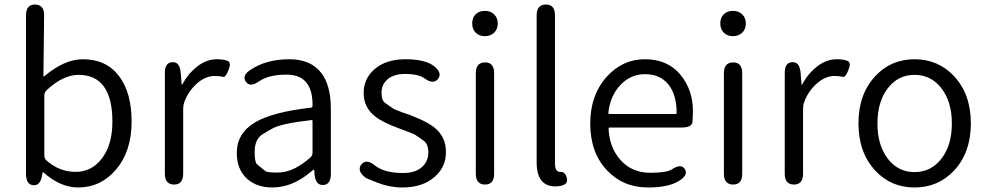

<svg xmlns="http://www.w3.org/2000/svg" viewBox="-20 -816 4365 849"><path d="M326 13Q247 13 173 -53Q169 -56 168 -51L166 -40Q158 6 127 3Q95 0 95 -47V-748Q95 -796 135 -796Q176 -795 175 -747L172 -481Q172 -476 176 -479Q265 -554 346 -554Q450 -554 506 -480Q562 -406 562 -279Q562 -145 491 -64Q424 13 326 13ZM477 -278Q477 -485 327 -485Q259 -485 186 -417Q176 -407 176 -393V-129Q176 -115 186 -106Q243 -56 314.5 -56Q386 -56 431.5 -116.5Q477 -177 477 -278Z M750 0Q709 0 709 -48V-493Q709 -540 742 -541Q775 -543 779 -495L783 -447Q783 -441 784.5 -441Q786 -441 791 -451Q814 -493 854 -523.5Q894 -554 939 -554Q972 -554 988 -546Q1004 -538 990 -505Q977 -472 965 -476Q953 -480 929 -480Q891 -480 856 -451Q816 -418 797 -370Q790 -352 790 -333V-48Q790 0 750 0Z M1184 13Q1115 13 1072 -26Q1027 -68 1027 -139Q1027 -227 1108 -275Q1186 -321 1356 -340Q1362 -341 1362 -348Q1364 -486 1247 -486Q1168 -486 1125 -456Q1085 -428 1067 -455Q1048 -482 1089 -508Q1158 -554 1260 -554Q1354 -554 1401 -493Q1443 -438 1443 -335V-47Q1443 0 1410 2Q1376 4 1371 -43L1370 -60Q1369 -66 1367.5 -66Q1366 -66 1354 -56Q1273 13 1184 13ZM1206 -53Q1246 -53 1284 -72Q1319 -90 1352 -119Q1362 -128 1362 -142V-281Q1362 -286 1357 -285Q1223 -270 1183 -247Q1162 -235 1142 -223Q1106 -201 1106 -144Q1106 -98 1117 -89Q1135 -74 1154 -59Q1162 -53 1206 -53Z M1759 13Q1704 13 1649 -8Q1598 -28 1594 -32Q1557 -62 1578 -89Q1600 -115 1637 -85Q1679 -51 1762 -51Q1816 -51 1845 -76.5Q1874 -102 1874 -141Q1874 -180 1853 -194Q1834 -208 1814 -221Q1808 -225 1748 -247Q1673 -274 1639 -301Q1588 -341 1588 -404.5Q1588 -468 1636 -510Q1687 -554 1772 -554Q1861 -554 1900 -523Q1937 -493 1917 -467Q1896 -441 1858 -469Q1830 -489 1772 -489Q1721 -489 1694 -465.5Q1667 -442 1667 -406.5Q1667 -371 1683 -361Q1703 -347 1714 -339Q1725 -331 1762 -318Q1785 -310 1789 -309Q1793 -307 1816 -298Q1871 -276 1901 -252Q1952 -211 1952 -144Q1952 -77 1902 -34Q1849 13 1759 13Z M2125 0Q2084 0 2084 -48V-492Q2084 -540 2125 -540Q2165 -540 2165 -492V-48Q2165 0 2125 0ZM2124 -656Q2099 -656 2083.5 -671.5Q2068 -687 2068 -712.5Q2068 -738 2083.5 -753Q2099 -768 2124 -768Q2149 -768 2165 -752.5Q2181 -737 2181 -712Q2181 -687 2165 -671.5Q2149 -656 2124 -656Z M2353 -99V-748Q2353 -796 2394 -796Q2434 -796 2434 -748V-93Q2434 -55 2457.5 -56Q2481 -57 2487 -26Q2493 5 2443 8Q2353 13 2353 -99Z M2846 13Q2736 13 2665 -62Q2590 -140 2590 -270Q2590 -396 2664 -478Q2734 -554 2831 -554Q2932 -554 2988 -486.5Q3044 -419 3044 -326Q3044 -301 3042 -277Q3040 -252 2993 -252H2676Q2671 -252 2671 -247Q2675 -162 2725 -107Q2775 -52 2856 -52Q2928 -52 2951 -67Q2991 -94 3008 -69Q3025 -43 2984 -17Q2937 13 2846 13ZM2670 -317Q2670 -312 2675 -312H2967Q2972 -312 2972 -317Q2972 -397 2935.5 -442.5Q2899 -488 2832 -488Q2770 -488 2725 -442Q2678 -393 2670 -317Z M3222 0Q3181 0 3181 -48V-492Q3181 -540 3222 -540Q3262 -540 3262 -492V-48Q3262 0 3222 0ZM3221 -656Q3196 -656 3180.5 -671.5Q3165 -687 3165 -712.5Q3165 -738 3180.5 -753Q3196 -768 3221 -768Q3246 -768 3262 -752.5Q3278 -737 3278 -712Q3278 -687 3262 -671.5Q3246 -656 3221 -656Z M3491 0Q3450 0 3450 -48V-493Q3450 -540 3483 -541Q3516 -543 3520 -495L3524 -447Q3524 -441 3525.5 -441Q3527 -441 3532 -451Q3555 -493 3595 -523.5Q3635 -554 3680 -554Q3713 -554 3729 -546Q3745 -538 3731 -505Q3718 -472 3706 -476Q3694 -480 3670 -480Q3632 -480 3597 -451Q3557 -418 3538 -370Q3531 -352 3531 -333V-48Q3531 0 3491 0Z M3851 -61Q3776 -141 3776 -270.5Q3776 -400 3851 -480Q3920 -554 4024 -554Q4128 -554 4198 -480Q4273 -400 4273 -270.5Q4273 -141 4198 -61Q4128 13 4024 13Q3920 13 3851 -61ZM3905.5 -114.5Q3951 -55 4024 -55Q4097 -55 4143 -114.5Q4189 -174 4189 -270Q4189 -366 4143 -425.5Q4097 -485 4024 -485Q3951 -485 3905.5 -425.5Q3860 -366 3860 -270Q3860 -174 3905.5 -114.5Z"/></svg>

Font: Resource Han Rounded JP Normal
Style: Regular
Weight: 350
Designer: Cyano Hao (round all glyphs); Ryoko NISHIZUKA 西塚涼子 (kana, bopomofo & ideographs); Paul D. Hunt (Latin, Greek & Cyrillic)
Foundry: Cyano Hao
Version: 0.990